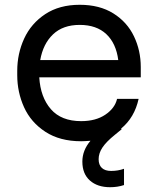

<svg xmlns="http://www.w3.org/2000/svg" viewBox="-20 -572 652 802"><path d="M52 -258V-276Q52 -348 81 -411Q110 -474 169 -513Q228 -552 313 -552Q396 -552 453.5 -516Q511 -480 539.5 -420.5Q568 -361 568 -292V-249H144Q149 -166 192.5 -116Q236 -66 319 -66Q380 -66 420 -93Q460 -120 469 -159H559Q542 -81 486 -35L488 -32L460 -9Q424 20 408 44Q392 68 392 93Q392 117 405.5 129.5Q419 142 444 142Q473 142 498 133V201Q471 210 440 210Q387 210 355.5 182Q324 154 324 103Q324 56 358 16Q332 18 319 18Q230 18 169.5 -21.5Q109 -61 80.5 -124Q52 -187 52 -258ZM474 -321Q465 -391 424 -429.5Q383 -468 313 -468Q243 -468 201.5 -428.5Q160 -389 148 -321Z"/></svg>

Font: Sora-SIA
Style: Regular
Weight: 400
Designer: Jonathan Barnbrook, Julián Moncada
Foundry: Barnbrook Fonts
Version: Version 2.000